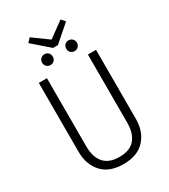

<svg xmlns="http://www.w3.org/2000/svg" viewBox="-230 -1066 1045 1185"><g transform="rotate(-30 292.5 -473.0)"><path d="M496 -194Q496 -103 444 -46Q392 11 292 11Q192 11 140 -46Q88 -103 88 -194V-685H146V-199Q146 -123 182 -81.5Q218 -40 292 -40Q367 -40 402.5 -82Q438 -124 438 -199V-685H496ZM424 -930 307 -828H272L155 -930L180 -957L290 -877L400 -957ZM244 -782Q244 -766 233.5 -755Q223 -744 206 -744Q190 -744 179 -755Q168 -766 168 -782Q168 -799 179 -810Q190 -821 206 -821Q223 -821 233.5 -810Q244 -799 244 -782ZM416 -782Q416 -766 405 -755Q394 -744 378 -744Q362 -744 351 -755Q340 -766 340 -782Q340 -799 351 -810Q362 -821 378 -821Q394 -821 405 -810Q416 -799 416 -782Z"/></g></svg>

Font: Fira Sans Condensed Light
Style: Regular
Weight: 300
Width: 3
Designer: bBox Type GmbH & Carrois Corporate GbR & Edenspiekermann AG
Foundry: bBox Type GmbH & Carrois Corporate GbR & Edenspiekermann AG
Version: Version 4.301